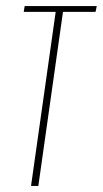

<svg xmlns="http://www.w3.org/2000/svg" viewBox="-20 -611 338 631"><path d="M82 0 163 -572H58L61 -591H298L294 -572H187L106 0Z"/></svg>

Font: Alumni Sans Thin Thin
Style: Italic
Weight: 250
Italic angle: -8°
Version: Version 1.016